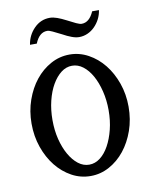

<svg xmlns="http://www.w3.org/2000/svg" viewBox="-77 -710 629 786"><g transform="rotate(-10 237.0 -317.5)"><path d="M35.2 -237.3Q35.2 -289.1 51.3 -335Q67.4 -380.9 94.7 -415Q122.1 -449.2 158.7 -469.2Q195.3 -489.3 237.3 -489.3Q278.3 -489.3 314.9 -469.2Q351.6 -449.2 378.9 -415Q406.2 -380.9 422.4 -335Q438.5 -289.1 438.5 -237.3Q438.5 -184.6 422.4 -138.7Q406.2 -92.8 378.9 -58.6Q351.6 -24.4 314.9 -4.4Q278.3 15.6 237.3 15.6Q195.3 15.6 158.7 -4.4Q122.1 -24.4 94.7 -58.6Q67.4 -92.8 51.3 -138.7Q35.2 -184.6 35.2 -237.3ZM122.1 -237.3Q122.1 -194.3 131.3 -157.2Q140.6 -120.1 156.7 -91.8Q172.9 -63.5 193.8 -47.4Q214.8 -31.2 239.3 -31.2Q263.7 -31.2 284.7 -47.4Q305.7 -63.5 321.3 -91.8Q336.9 -120.1 346.2 -157.2Q355.5 -194.3 355.5 -237.3Q355.5 -279.3 346.2 -316.9Q336.9 -354.5 321.3 -382.3Q305.7 -410.2 284.7 -426.3Q263.7 -442.4 239.3 -442.4Q214.8 -442.4 193.8 -426.3Q172.9 -410.2 156.7 -382.3Q140.6 -354.5 131.3 -316.9Q122.1 -279.3 122.1 -237.3ZM85 -556.6Q90.8 -595.7 118.2 -623.5Q145.5 -651.4 183.6 -651.4Q197.3 -651.4 213.9 -645.5Q230.5 -639.6 251 -628.9Q271.5 -618.2 286.1 -611.3Q300.8 -604.5 308.6 -604.5Q340.8 -604.5 359.4 -647.5H387.7Q384.8 -627.9 376 -610.8Q367.2 -593.8 354 -580.6Q340.8 -567.4 324.2 -560.1Q307.6 -552.7 289.1 -552.7Q275.4 -552.7 258.3 -559.1Q241.2 -565.4 221.7 -576.2Q200.2 -586.9 186 -593.8Q171.9 -600.6 164.1 -600.6Q130.9 -600.6 113.3 -556.6Z"/></g></svg>

Font: Uchen
Style: Regular
Weight: 400
Designer: Christopher J. Fynn
Foundry: Christopher J. Fynn for DDC
Version: Version 1.000 preliminary